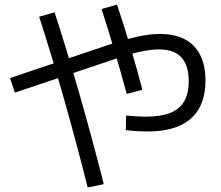

<svg xmlns="http://www.w3.org/2000/svg" viewBox="-20 -786 978 850"><path d="M537.1 -210C570.3 -206.1 602.5 -204.1 633.8 -204.1C690.4 -204.1 737.6 -212.6 775.4 -229.5C813.2 -246.4 841.6 -271.6 860.8 -305.2C880 -338.7 889.6 -380.2 889.6 -429.7C889.6 -474 881.8 -511.6 866.2 -542.5C850.6 -573.4 827.8 -596.7 797.9 -612.3C767.9 -627.9 731.1 -635.7 687.5 -635.7C658.2 -635.7 625.5 -631.8 589.4 -624C553.2 -616.2 510.7 -604.2 461.9 -587.9L24.4 -440.4L45.9 -376L482.4 -522.5C529.3 -538.7 568.8 -550.3 601.1 -557.1C633.3 -564 660.8 -567.4 683.6 -567.4C727.9 -567.4 760.9 -555.7 782.7 -532.2C804.5 -508.8 815.4 -473.6 815.4 -426.8C815.4 -390.3 808.8 -360.5 795.4 -337.4C782.1 -314.3 761.4 -297.2 733.4 -286.1C705.4 -275.1 669.3 -269.5 625 -269.5C600.9 -269.5 571.9 -271.2 538.1 -274.4ZM263.7 -346.7C300.8 -215.8 335.6 -85.6 368.2 43.9L439.5 29.3C405.6 -104.2 370 -236.3 332.5 -367.2C295.1 -498 258.1 -619.5 221.7 -731.4L153.3 -711.9C189.8 -599.3 226.6 -477.5 263.7 -346.7ZM429.7 -746.1C472.7 -612 509.8 -486.7 541 -370.1L610.4 -388.7C594.7 -449.2 577 -512.7 557.1 -579.1C537.3 -645.5 517.6 -707.7 498 -765.6Z"/></svg>

Font: Pretendard Variable
Style: Regular
Weight: 400
Designer: Base glyphs from Inter by Rasmus Andersson; Hangeul glyphs from Noto Sans CJK(Source Han Sans) by Jang Soo-young and Kan
Foundry: Kil Hyung-jin
Version: Version 1.309;Glyphs 3.2 (3225)